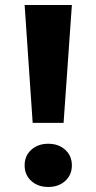

<svg xmlns="http://www.w3.org/2000/svg" viewBox="-20 -720 383 764"><path d="M78 -700H266L233 -231H110ZM104.5 0Q78 -24 78 -62Q78 -100 104.5 -124Q131 -148 172 -148Q213 -148 239.5 -124Q266 -100 266 -62Q266 -24 239.5 0Q213 24 172 24Q131 24 104.5 0Z"/></svg>

Font: renner_700bold
Style: Bold
Weight: 700
Version: Version 003.000 ; ttfautohint (v0.97) -l 8 -r 50 -G 200 -x 1